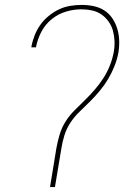

<svg xmlns="http://www.w3.org/2000/svg" viewBox="-20 -763 540 783"><path d="M184 0 210 -159Q215 -186 223 -213.5Q231 -241 246.5 -266Q262 -291 283 -312Q304 -333 325.5 -354Q347 -375 366.5 -397.5Q386 -420 402 -445Q418 -470 428.5 -497Q439 -524 444 -551Q448 -574 447 -596Q446 -618 440.5 -638Q435 -658 422.5 -675.5Q410 -693 393 -704.5Q376 -716 355 -720.5Q334 -725 312 -725Q280 -725 248.5 -715.5Q217 -706 190.5 -684.5Q164 -663 148.5 -633Q133 -603 127 -572V-570H108V-572Q112 -595 121 -618Q130 -641 144 -661Q158 -681 178 -697.5Q198 -714 220 -724.5Q242 -735 266 -739Q290 -743 313 -743Q338 -743 362 -738Q386 -733 405.5 -720.5Q425 -708 438 -688.5Q451 -669 458 -646.5Q465 -624 466 -599Q467 -574 463 -549Q458 -522 447.5 -495Q437 -468 422 -442.5Q407 -417 388 -394Q369 -371 348 -350Q327 -329 305 -308Q283 -287 267 -262.5Q251 -238 242.5 -210.5Q234 -183 230 -156L204 0Z"/></svg>

Font: Iosevka Term Curly Th Obl
Style: Regular
Weight: 100
Italic angle: -9°
Designer: Belleve Invis
Foundry: Belleve Invis
Version: Version 32.3.0